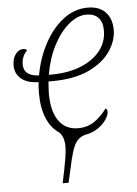

<svg xmlns="http://www.w3.org/2000/svg" viewBox="-54 -588 601 840"><g transform="rotate(-5 247.0 -168.0)"><path d="M187 210Q201 145 207.5 105.5Q214 66 213 42Q211 6 191 -13Q157 -35 137.5 -80Q118 -125 118 -191Q118 -202 118.5 -214Q119 -226 121 -240Q71 -241 44.5 -263.5Q18 -286 18 -322Q18 -352 32 -371Q46 -390 65 -390Q76 -390 83 -384Q58 -358 58 -323Q58 -272 125 -269Q138 -342 171 -405Q204 -468 253.5 -507Q303 -546 363 -546Q413 -546 440.5 -517.5Q468 -489 468 -439Q468 -392 437 -346Q406 -300 342 -269.5Q278 -239 178 -239H164Q163 -224 162 -210.5Q161 -197 161 -186Q161 -108 191 -66Q221 -24 275 -24Q316 -24 346 -44Q376 -64 402 -99Q410 -97 410 -85Q410 -71 397.5 -51.5Q385 -32 361 -15Q337 2 301 8Q284 14 273 24Q262 34 253 54.5Q244 75 235 112.5Q226 150 213 210ZM178 -268Q253 -268 308.5 -290.5Q364 -313 394.5 -351.5Q425 -390 425 -440Q425 -478 406.5 -497Q388 -516 355 -516Q315 -516 276.5 -483.5Q238 -451 209 -395Q180 -339 168 -268Z"/></g></svg>

Font: Noto Serif SemiCondensed ExtraLight
Style: Italic
Weight: 200
Width: 4
Italic angle: -12°
Designer: Monotype Design Team
Foundry: Monotype Imaging Inc.
Version: Version 2.013